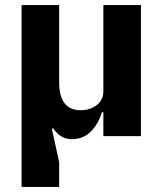

<svg xmlns="http://www.w3.org/2000/svg" viewBox="-20 -536 640 756"><path d="M65 200V-516H213V-212Q213 -102 298 -102Q334 -102 360.5 -122Q387 -142 387 -177V-516H535V0H387V-94H381Q368 -49 338 -18.5Q308 12 263 12Q218 12 190 -30H184L213 103V200Z"/></svg>

Font: iA Writer Duo V
Style: Regular
Weight: 400
Designer: Mike Abbink, Paul van der Laan, Pieter van Rosmalen, Oliver Reichenstein
Foundry: Information Architects Inc.
Version: Version 2.000